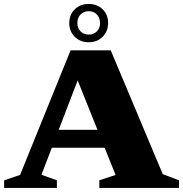

<svg xmlns="http://www.w3.org/2000/svg" viewBox="-28 -932 907 952"><path d="M187 -199.5V-288.5H542.5V-199.5ZM779 -68.5 859.5 -38V0H464.5V-38L545 -64.5L349.5 -552.5H364.5L177.5 -65.5L254 -38V0H-7.5V-38L71.5 -64.5L322 -682.5H521ZM411.5 -912.5Q453.5 -912.5 480.8 -886Q508 -859.5 508 -817.5Q508 -776.5 480.8 -749.5Q453.5 -722.5 411.5 -722.5Q370 -722.5 342.8 -749.5Q315.5 -776.5 315.5 -817.5Q315.5 -859.5 342.8 -886Q370 -912.5 411.5 -912.5ZM412 -760.5Q436.5 -760.5 452.2 -776.5Q468 -792.5 468 -817.5Q468 -844 452.2 -860.2Q436.5 -876.5 412 -876.5Q387.5 -876.5 371.5 -860.2Q355.5 -844 355.5 -817.5Q355.5 -792.5 371.5 -776.5Q387.5 -760.5 412 -760.5Z"/></svg>

Font: Newsreader ExtraBold
Style: Regular
Weight: 800
Designer: Hugues Gentile
Foundry: Production Type
Version: Version 1.003